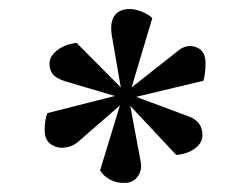

<svg xmlns="http://www.w3.org/2000/svg" viewBox="-20 -813 525 426"><path d="M149.9 -717.8 248 -619.1 228 -734.9Q223.6 -763.2 234.1 -778.1Q244.6 -793 268.1 -793Q279.8 -793 294.7 -787.1Q309.6 -781.2 317.9 -772.9L272 -619.1L375 -700.2Q393.6 -715.8 414.8 -708.5Q436 -701.2 436 -672.9Q436 -648.9 431.2 -633.8L282.2 -598.1L399.9 -554.2Q429.2 -543 429.2 -513.2Q429.2 -496.1 413.1 -483.9Q397 -471.7 371.1 -469.2L269 -578.1L292 -455.1Q295.9 -435.1 285.2 -420.9Q274.4 -406.7 255.9 -407.2Q241.2 -406.2 225.6 -413.8Q210 -421.4 202.1 -435.1L246.1 -579.1L151.9 -497.1Q140.6 -487.8 123.8 -485.6Q106.9 -483.4 93 -492.9Q79.1 -502.4 79.1 -523.9Q79.1 -547.4 85 -562L234.9 -600.1L124 -632.8Q104.5 -639.2 97.2 -648.4Q89.8 -657.7 89.8 -671.9Q89.8 -687.5 106.2 -700.9Q122.6 -714.4 149.9 -717.8Z"/></svg>

Font: Literata SemiBold
Style: Italic
Weight: 650
Italic angle: -2.39999°
Designer: Latin by Veronika Burian and Jose Scaglione. Greek by Irene Vlachou. Cyrillic by Vera Evstafieva
Foundry: TypeTogether
Version: Version 3.021